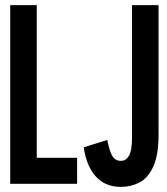

<svg xmlns="http://www.w3.org/2000/svg" viewBox="-20 -720 656 752"><path d="M20 0V-700H124V-102H282V0ZM454 12Q392 12 355.2 -28.8Q318.5 -69.5 308 -143L400 -172Q409 -127 420.2 -108.5Q431.5 -90 454 -90Q473.5 -90 485.2 -110.2Q497 -130.5 497 -179V-700H601V-194Q601 -112.5 580.5 -67.8Q560 -23 526.5 -5.5Q493 12 454 12Z"/></svg>

Font: Overpass Mono Light
Style: Regular
Weight: 300
Monospace: yes
Designer: Delve Withrington, Dave Bailey
Foundry: Delve Fonts LLC
Version: Version 4.000